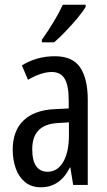

<svg xmlns="http://www.w3.org/2000/svg" viewBox="-20 -786 456 816"><path d="M213 -547Q289 -547 321 -499Q353 -451 353 -362V0H291L279 -74H277Q235 10 154 10Q113 10 86 -12.5Q59 -35 46.5 -71.5Q34 -108 34 -150Q34 -230 80 -274Q126 -318 211 -322L272 -325V-360Q272 -422 255 -451Q238 -480 200 -480Q156 -480 99 -447L73 -508Q136 -547 213 -547ZM225 -263Q117 -257 117 -152Q117 -103 134 -79.5Q151 -56 182 -56Q224 -56 248.5 -97.5Q273 -139 273 -212V-266ZM344 -757Q332 -736 308 -707.5Q284 -679 257.5 -651.5Q231 -624 210 -606H158V-617Q216 -699 247 -766H344Z"/></svg>

Font: Noto Sans Ethiopic ExtraCondensed
Style: Regular
Weight: 400
Width: 2
Designer: Monotype Design Team
Foundry: Monotype Imaging Inc.
Version: Version 2.102; ttfautohint (v1.8.4.7-5d5b)